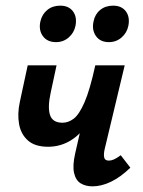

<svg xmlns="http://www.w3.org/2000/svg" viewBox="-20 -652 506 679"><path d="M150 -133Q104 -133 79 -155Q54 -177 47.5 -213Q41 -249 50 -291L78 -421H180L159 -323Q148 -272 157 -245Q166 -218 201 -218Q222 -218 241 -232.5Q260 -247 279 -290.5Q298 -334 317 -421H365Q351 -349 330.5 -295Q310 -241 283 -205Q256 -169 222.5 -151Q189 -133 150 -133ZM307 7Q283 7 265.5 -3.5Q248 -14 242 -40Q236 -66 246 -110L317 -421H421L350 -124Q346 -106 348.5 -95Q351 -84 365 -84Q373 -84 382.5 -88Q392 -92 407 -103L441 -59Q407 -26 373 -9.5Q339 7 307 7ZM178 -503Q147 -503 131.5 -524.5Q116 -546 123 -577Q129 -602 147.5 -617Q166 -632 193 -632Q223 -632 238 -612Q253 -592 247 -561Q242 -536 223 -519.5Q204 -503 178 -503ZM365 -503Q334 -503 319 -525Q304 -547 311 -577Q316 -602 334.5 -617Q353 -632 380 -632Q410 -632 425 -612Q440 -592 434 -561Q429 -536 410 -519.5Q391 -503 365 -503Z"/></svg>

Font: Ysabeau
Style: Bold Italic
Weight: 700
Italic angle: -12°
Designer: Christian Thalmann (Catharsis Fonts)
Version: Version 2.002